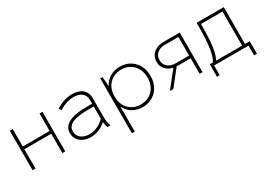

<svg xmlns="http://www.w3.org/2000/svg" viewBox="-8 -1255 3018 2185"><g transform="rotate(-30 1501.5 -163.0)"><path d="M93 0H131V-254H484V0H522V-520H484V-290H131V-520H93Z M857 6C930 6 1002 -22 1060 -75C1062 -48 1068 -20 1076 0H1116C1105 -28 1096 -69 1096 -98V-369C1096 -467 1027 -526 912 -526C840 -526 770 -503 700 -460L720 -428C784 -468 849 -489 910 -489H911C1003 -489 1058 -444 1058 -369V-317H976C775 -317 671 -260 671 -153V-151C671 -59 747 6 857 6ZM859 -31C771 -31 710 -81 710 -151V-153C710 -240 799 -281 987 -281H1058V-119C1002 -63 933 -31 859 -31Z M1282 200H1320V-127C1359 -46 1439 5 1538 5H1541C1686 5 1792 -104 1792 -255V-265C1792 -416 1686 -525 1541 -525H1538C1439 -525 1359 -474 1320 -393C1319 -442 1315 -492 1311 -520H1282ZM1534 -32C1409 -32 1320 -125 1320 -256V-264C1320 -395 1409 -488 1534 -488H1539C1664 -488 1753 -395 1753 -264V-256C1753 -125 1664 -32 1539 -32Z M1897 0H1942L2104 -204H2288V0H2326V-520H2109C2007 -520 1931 -456 1931 -366V-358C1931 -282 1985 -226 2064 -210ZM2107 -240C2027 -240 1970 -290 1970 -358V-366C1970 -435 2027 -484 2107 -484H2288V-240Z M2442 128H2478V0H2930V128H2967V-36H2905V-520H2548V-457C2547 -232 2526 -97 2482 -36H2442ZM2523 -36C2562 -93 2583 -222 2584 -433V-484H2867V-36Z"/></g></svg>

Font: Fixel Display ExtraLight
Style: Regular
Weight: 200
Designer: AlfaBravo + MacPaw
Foundry: Kyrylo Tkachov, Marchela Mozhyna, Serhii Makarenko, Maria Weinstein, Zakhar Kryvoshyya
Version: Version 1.211